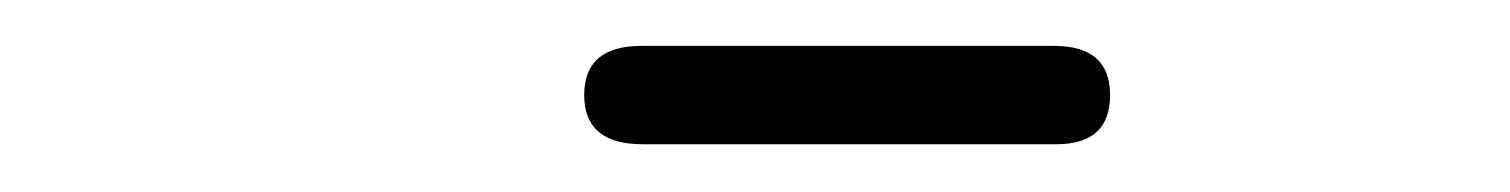

<svg xmlns="http://www.w3.org/2000/svg" viewBox="-20 -566 645 82"><path d="M254.4 -504.4Q229.5 -504.4 229.5 -525.4Q229.5 -546.4 253.9 -546.4H430.2Q454.1 -546.4 454.1 -525.4Q454.1 -504.4 431.2 -504.4Z"/></svg>

Font: Cutive Mono
Style: Regular
Weight: 400
Designer: Vernon Adams
Foundry: Vernon Adams
Version: Version 1.110; ttfautohint (v1.8.4.7-5d5b)